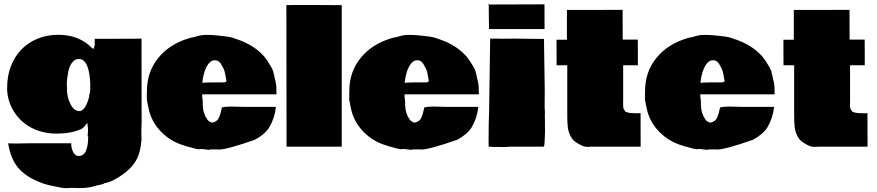

<svg xmlns="http://www.w3.org/2000/svg" viewBox="-20 -794 4748 1040"><path d="M455.1 -61.5 457 -89.8Q457 -97.2 452.6 -129.4Q446.3 -118.2 435.3 -106.9Q424.3 -95.7 417 -93.8Q363.8 -70.3 287.8 -70.3Q211.9 -70.3 151.6 -101.3Q91.3 -132.3 54.9 -190.9Q18.6 -249.5 18.6 -315.9Q18.6 -382.3 38.3 -433.8Q58.1 -485.4 93.5 -523.4Q128.9 -561.5 181.2 -583.5Q233.4 -605.5 295.4 -605.5Q394.5 -605.5 460.9 -550.3Q473.1 -537.1 486.3 -528.3L493.2 -549.8V-584H619.6L746.6 -584.5L747.1 -128.9Q747.1 -120.6 746.1 -103V-101.1Q745.6 -91.8 745.6 -71.8V-66.4L746.6 -40.5L743.7 -13.2Q743.7 -10.7 743.9 -10.3Q744.1 -9.8 739.7 11.7Q735.4 33.2 729 49.8Q709 103.5 649.4 147.7Q589.8 191.9 545.9 198.2Q541 203.1 526.9 205.8Q512.7 208.5 509.8 209.5V209Q462.4 224.6 419.2 224.6Q376 224.6 374.5 223.6H359.9Q355.5 225.1 336.7 225.1Q317.9 225.1 268.1 213.9L252.4 210.4Q216.8 203.1 187.5 189.5Q118.2 161.6 78.6 115.2Q39.1 68.8 24.9 -13.2L23.9 -17.6Q39.6 -16.6 69.8 -16.6L149.9 -18.1H366.2L365.7 -16.1Q365.7 9.3 376.7 30Q387.7 50.8 405.8 50.8Q437.5 50.8 448.7 14.6Q457.5 -13.7 457.5 -45.4V-55.2Q456.1 -55.2 456.1 -53.2Q455.1 -54.7 455.1 -61.5ZM468.8 -327.1 469.2 -333Q464.8 -474.6 406.7 -474.6Q390.1 -474.6 377.4 -462.4Q356.9 -442.9 349.4 -403.8Q341.8 -364.7 341.8 -335.9L343.3 -318.8V-314.5L342.8 -311V-308.1Q342.8 -268.1 361.8 -230.2Q380.9 -192.4 410.2 -192.4Q442.4 -192.4 463.9 -272.5H461.4Q468.8 -291.5 468.8 -311.5Z M1050.8 -598.6Q1072.8 -605 1097.7 -605Q1122.6 -605 1145 -603L1165.5 -601.1Q1213.9 -596.7 1239.7 -589.8V-590.3L1250 -585.9Q1352.5 -554.2 1409.7 -489.3V-489.7Q1422.9 -474.1 1442.1 -442.6Q1461.4 -411.1 1461.4 -398.9L1465.3 -385.7L1467.8 -371.6Q1477.1 -338.9 1477.1 -316.9Q1477.1 -294.9 1477.5 -283.2H1075.2V-267.1Q1078.1 -255.9 1078.1 -243.7Q1078.1 -231.4 1078.4 -224.4Q1078.6 -217.3 1079.6 -210.7Q1080.6 -204.1 1080.8 -200Q1081.1 -195.8 1083 -190.2Q1085 -184.6 1085.2 -182.6Q1085.4 -180.7 1088.1 -174.8Q1090.8 -168.9 1092.5 -163.8Q1094.2 -158.7 1099.1 -153.8V-154.3L1104.5 -144Q1113.8 -133.8 1129.9 -129.4Q1156.7 -135.3 1166.3 -157.2Q1175.8 -179.2 1182.1 -211.9Q1199.7 -216.8 1231.9 -216.8L1294.4 -215.3H1474.6Q1468.8 -155.8 1439.5 -106H1439.9Q1414.6 -65.9 1360.8 -37.1Q1209 16.1 1166 16.1Q1158.2 16.1 1153.3 15.1H1142.1L1137.7 15.6H1133.3Q1129.4 15.6 1123.5 14.6Q1118.7 17.6 1111.8 17.6L1069.3 12.7Q1065.9 14.2 1055.4 14.2Q1044.9 14.2 1000.5 1V1.5L988.8 -2L977.1 -5.9Q903.8 -27.3 851.6 -81.3Q799.3 -135.3 784.7 -207Q783.2 -215.8 779.3 -233.6Q775.4 -251.5 775.4 -257.8V-281.2Q775.4 -289.6 775.9 -293.9V-301.3Q775.9 -404.8 837.4 -480.2Q898.9 -555.7 1002.4 -586.4L1014.2 -589.8Q1040 -594.2 1051.3 -599.1ZM1196.8 -347.7 1207 -354Q1198.7 -406.7 1191.4 -421.6Q1184.1 -436.5 1177.2 -447.3Q1164.6 -467.8 1143.8 -467.8Q1123 -467.8 1108.4 -447.3Q1082.5 -411.1 1075.7 -345.7Q1106.9 -347.7 1133.3 -347.7Z M1531.2 -766.6 1655.3 -767.1Q1711.9 -767.1 1831.1 -766.1V0.5H1532.2Z M2147 -598.6Q2168.9 -605 2193.8 -605Q2218.8 -605 2241.2 -603L2261.7 -601.1Q2310.1 -596.7 2335.9 -589.8V-590.3L2346.2 -585.9Q2448.7 -554.2 2505.9 -489.3V-489.7Q2519 -474.1 2538.3 -442.6Q2557.6 -411.1 2557.6 -398.9L2561.5 -385.7L2564 -371.6Q2573.2 -338.9 2573.2 -316.9Q2573.2 -294.9 2573.7 -283.2H2171.4V-267.1Q2174.3 -255.9 2174.3 -243.7Q2174.3 -231.4 2174.6 -224.4Q2174.8 -217.3 2175.8 -210.7Q2176.8 -204.1 2177 -200Q2177.2 -195.8 2179.2 -190.2Q2181.2 -184.6 2181.4 -182.6Q2181.6 -180.7 2184.3 -174.8Q2187 -168.9 2188.7 -163.8Q2190.4 -158.7 2195.3 -153.8V-154.3L2200.7 -144Q2210 -133.8 2226.1 -129.4Q2252.9 -135.3 2262.5 -157.2Q2272 -179.2 2278.3 -211.9Q2295.9 -216.8 2328.1 -216.8L2390.6 -215.3H2570.8Q2564.9 -155.8 2535.6 -106H2536.1Q2510.7 -65.9 2457 -37.1Q2305.2 16.1 2262.2 16.1Q2254.4 16.1 2249.5 15.1H2238.3L2233.9 15.6H2229.5Q2225.6 15.6 2219.7 14.6Q2214.8 17.6 2208 17.6L2165.5 12.7Q2162.1 14.2 2151.6 14.2Q2141.1 14.2 2096.7 1V1.5L2085 -2L2073.2 -5.9Q2000 -27.3 1947.8 -81.3Q1895.5 -135.3 1880.9 -207Q1879.4 -215.8 1875.5 -233.6Q1871.6 -251.5 1871.6 -257.8V-281.2Q1871.6 -289.6 1872.1 -293.9V-301.3Q1872.1 -404.8 1933.6 -480.2Q1995.1 -555.7 2098.6 -586.4L2110.4 -589.8Q2136.2 -594.2 2147.5 -599.1ZM2293 -347.7 2303.2 -354Q2294.9 -406.7 2287.6 -421.6Q2280.3 -436.5 2273.4 -447.3Q2260.7 -467.8 2240 -467.8Q2219.2 -467.8 2204.6 -447.3Q2178.7 -411.1 2171.9 -345.7Q2203.1 -347.7 2229.5 -347.7Z M2929.2 -770.5 2929.7 -636.7H2628.9Q2628.9 -683.6 2627.9 -703.6L2627.4 -769.5ZM2622.6 -769.5 2627.4 -774.4V-769.5ZM2931.2 -154.8 2931.6 -150.4 2932.1 -77.1Q2932.1 -57.1 2930.2 -29.3Q2928.2 -1.5 2926.8 -0.5L2918 0.5H2740.2L2719.7 2.4Q2643.6 2.4 2627 0.5V-2.9L2626.5 -12.2V-34.2Q2626.5 -130.4 2629.4 -193.8L2634.8 -569.8V-584.5L2672.9 -585L2681.2 -584.5H2695.3L2707.5 -584L2713.9 -584.5H2749L2756.3 -585L2922.9 -583Q2924.8 -583.5 2925.8 -583.5Q2926.8 -583.5 2926.8 -580.6L2927.2 -534.2Q2927.7 -487.8 2929.2 -409.9Q2930.7 -332 2930.7 -299.8L2930.2 -238.8V-212.9L2931.6 -187V-171.9Q2931.6 -171.4 2931.2 -169.9Z M3355.5 -243.2 3355 -235.8Q3355 -218.8 3356.2 -210.7Q3357.4 -202.6 3366.2 -191.7Q3375 -180.7 3423.3 -180.7L3436.5 -180.2Q3443.8 -180.2 3449.7 -181.6L3450.2 0.5H3183.1L3166.5 1.5H3161.1Q3143.1 1.5 3121.6 -10.3Q3100.1 -22 3089.6 -31Q3079.1 -40 3071.8 -54.2Q3058.1 -80.6 3055.4 -106.2Q3052.7 -131.8 3052.7 -169.9V-440.4H2995.1L2994.6 -508.8V-578.6H3050.8V-740.2H3201.7L3352.5 -740.7L3353 -579.6H3434.6L3435.1 -509.8V-440.4H3355.5Z M3749 -598.6Q3771 -605 3795.9 -605Q3820.8 -605 3843.3 -603L3863.8 -601.1Q3912.1 -596.7 3938 -589.8V-590.3L3948.2 -585.9Q4050.8 -554.2 4107.9 -489.3V-489.7Q4121.1 -474.1 4140.4 -442.6Q4159.7 -411.1 4159.7 -398.9L4163.6 -385.7L4166 -371.6Q4175.3 -338.9 4175.3 -316.9Q4175.3 -294.9 4175.8 -283.2H3773.4V-267.1Q3776.4 -255.9 3776.4 -243.7Q3776.4 -231.4 3776.6 -224.4Q3776.9 -217.3 3777.8 -210.7Q3778.8 -204.1 3779.1 -200Q3779.3 -195.8 3781.2 -190.2Q3783.2 -184.6 3783.4 -182.6Q3783.7 -180.7 3786.4 -174.8Q3789.1 -168.9 3790.8 -163.8Q3792.5 -158.7 3797.4 -153.8V-154.3L3802.7 -144Q3812 -133.8 3828.1 -129.4Q3855 -135.3 3864.5 -157.2Q3874 -179.2 3880.4 -211.9Q3897.9 -216.8 3930.2 -216.8L3992.7 -215.3H4172.9Q4167 -155.8 4137.7 -106H4138.2Q4112.8 -65.9 4059.1 -37.1Q3907.2 16.1 3864.3 16.1Q3856.4 16.1 3851.6 15.1H3840.3L3835.9 15.6H3831.5Q3827.6 15.6 3821.8 14.6Q3816.9 17.6 3810.1 17.6L3767.6 12.7Q3764.2 14.2 3753.7 14.2Q3743.2 14.2 3698.7 1V1.5L3687 -2L3675.3 -5.9Q3602.1 -27.3 3549.8 -81.3Q3497.6 -135.3 3482.9 -207Q3481.4 -215.8 3477.5 -233.6Q3473.6 -251.5 3473.6 -257.8V-281.2Q3473.6 -289.6 3474.1 -293.9V-301.3Q3474.1 -404.8 3535.6 -480.2Q3597.2 -555.7 3700.7 -586.4L3712.4 -589.8Q3738.3 -594.2 3749.5 -599.1ZM3895 -347.7 3905.3 -354Q3897 -406.7 3889.6 -421.6Q3882.3 -436.5 3875.5 -447.3Q3862.8 -467.8 3842 -467.8Q3821.3 -467.8 3806.6 -447.3Q3780.8 -411.1 3773.9 -345.7Q3805.2 -347.7 3831.5 -347.7Z M4584.5 -243.2 4584 -235.8Q4584 -218.8 4585.2 -210.7Q4586.4 -202.6 4595.2 -191.7Q4604 -180.7 4652.3 -180.7L4665.5 -180.2Q4672.9 -180.2 4678.7 -181.6L4679.2 0.5H4412.1L4395.5 1.5H4390.1Q4372.1 1.5 4350.6 -10.3Q4329.1 -22 4318.6 -31Q4308.1 -40 4300.8 -54.2Q4287.1 -80.6 4284.4 -106.2Q4281.7 -131.8 4281.7 -169.9V-440.4H4224.1L4223.6 -508.8V-578.6H4279.8V-740.2H4430.7L4581.5 -740.7L4582 -579.6H4663.6L4664.1 -509.8V-440.4H4584.5Z"/></svg>

Font: Bowlby One
Style: Regular
Weight: 400
Designer: vernon adams
Foundry: vernon adams
Version: Version 1.000